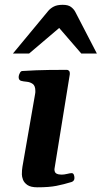

<svg xmlns="http://www.w3.org/2000/svg" viewBox="-20 -780 427 806"><path d="M137.2 6.3Q108.9 6.3 95 -3.4Q81.1 -13.2 76.4 -25.9Q71.8 -38.6 71.8 -47.9Q71.8 -66.4 74.2 -80.1L127 -383.3Q127.9 -387.7 128.2 -391.1Q128.4 -394.5 128.4 -397.9Q128.4 -419.9 117.4 -427.7Q106.4 -435.5 92.3 -436.8Q78.1 -438 67.4 -440.9Q62.5 -443.4 60.1 -447.3Q57.6 -451.2 58.6 -460.4Q59.6 -466.3 63.5 -473.9Q67.4 -481.4 73.2 -481.9Q135.3 -485.8 185.1 -486.3Q234.9 -486.8 261.2 -486.8Q265.1 -486.8 269.5 -482.9Q273.9 -479 272.9 -467.3L208.5 -69.8Q208.5 -55.7 217 -51.3Q225.6 -46.9 238.3 -46.9Q249 -46.9 261.7 -50Q274.4 -53.2 280.8 -53.2Q287.1 -53.2 289.8 -46.9Q292.5 -40.5 292.5 -32.7Q292.5 -20.5 280.8 -16.1Q247.6 -5.9 216.6 0.2Q185.5 6.3 137.2 6.3ZM34.2 -555.2 183.1 -734.9Q192.4 -745.6 206.3 -752.7Q220.2 -759.8 243.2 -759.8Q266.1 -759.8 277.8 -751Q289.6 -742.2 295.9 -730.5L386.7 -555.2H321.3L228.5 -662.6L102.1 -555.2Z"/></svg>

Font: Gelasio SemiBold
Style: Italic
Weight: 600
Italic angle: -8.5°
Designer: Eben Sorkin
Foundry: Eben Sorkin
Version: Version 1.008